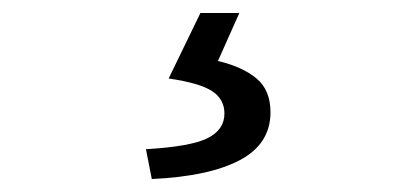

<svg xmlns="http://www.w3.org/2000/svg" viewBox="-20 -23 646 296"><path d="M214 253 205 207Q274 203 300 190Q326 177 326 152Q326 130 307 117.5Q288 105 240 98L289 -3H349L316 71Q354 80 375.5 98Q397 116 397 150Q397 199 349.5 224Q302 249 214 253Z"/></svg>

Font: Noto Sans KR Thin
Style: Regular
Weight: 400
Version: Version 2.004-H2;hotconv 1.0.118;makeotfexe 2.5.65603